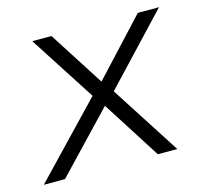

<svg xmlns="http://www.w3.org/2000/svg" viewBox="-91 -571 694 657"><g transform="rotate(-15 256.0 -242.5)"><path d="M-13 0 227 -251 76 -485H144L269 -290L450 -485H525L301 -247L460 0H391L259 -207L62 0Z"/></g></svg>

Font: Nunito Sans Light
Style: Italic
Weight: 300
Italic angle: -9°
Designer: Vernon Adams
Foundry: Vernon Adams
Version: Version 3.006; ttfautohint (v1.8.3)